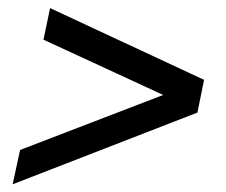

<svg xmlns="http://www.w3.org/2000/svg" viewBox="-20 -490 567 481"><path d="M474.6 -208 11.7 -28.3 30.3 -114.3 457 -278.3 446.3 -225.6 88.9 -390.6 105.5 -469.7 491.2 -290Z"/></svg>

Font: Crimson Pro ExtraLight SemiBold
Style: Italic
Weight: 600
Italic angle: -12°
Version: Version 1.002